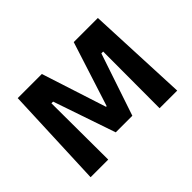

<svg xmlns="http://www.w3.org/2000/svg" viewBox="-116 -816 1047 1047"><g transform="rotate(-45 407.0 -293.0)"><path d="M73 0 97 -586H283L404 -212H409L529 -586H715L741 0H605L606 -436H592L471 -76H343L220 -436H207L209 0Z"/></g></svg>

Font: Ruda ExtraBold
Style: Regular
Weight: 800
Designer: Mariela Monsalve and Angelina Sanchez
Foundry: Mariela Monsalve and Angelina Sanchez
Version: Version 2.000